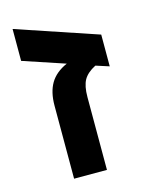

<svg xmlns="http://www.w3.org/2000/svg" viewBox="-99 -683 563 744"><g transform="rotate(-15 182.5 -311.0)"><path d="M24.9 -622.1 351.1 -512.2V-384.8L297.9 -401.9Q263.7 -384.3 250.2 -360.4Q236.8 -336.4 236.8 -292V0H105V-293Q105 -347.2 125.7 -382.3Q146.5 -417.5 192.9 -438L24.9 -494.1Z"/></g></svg>

Font: Libra Sans Modern
Style: Bold
Weight: 700
Foundry: Stefan Peev, Context Ltd
Version: Version 1.000